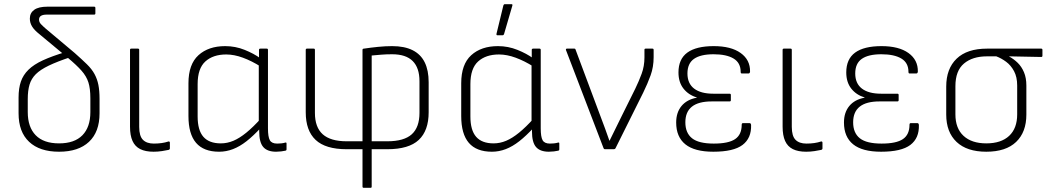

<svg xmlns="http://www.w3.org/2000/svg" viewBox="-20 -715 5024 920"><path d="M263 12Q170 12 119.5 -35.5Q69 -83 69 -172V-248Q69 -292 80 -324Q91 -356 116.5 -381Q142 -406 185.5 -426Q229 -446 295 -466L320 -442Q254 -420 213.5 -400.5Q173 -381 151.5 -359.5Q130 -338 121.5 -309.5Q113 -281 113 -240V-178Q113 -106 151 -67Q189 -28 263 -28Q337 -28 375 -67Q413 -106 413 -178V-244Q413 -291 403.5 -320.5Q394 -350 370.5 -376.5Q347 -403 304 -439L168 -552Q144 -571 133.5 -588.5Q123 -606 123 -626Q123 -653 144 -668Q165 -683 207 -683H431Q437 -683 437 -677V-651Q437 -645 431 -645H204Q167 -645 167 -621Q167 -609 176.5 -599Q186 -589 200 -577L338 -461Q373 -430 396.5 -407Q420 -384 433 -360Q446 -336 451.5 -308Q457 -280 457 -241V-172Q457 -83 406.5 -35.5Q356 12 263 12Z M716 12Q677 12 652 -0.5Q627 -13 615 -39.5Q603 -66 603 -108V-476Q603 -482 609 -482H641Q647 -482 647 -476V-107Q647 -63 665 -45Q683 -27 717 -27Q737 -27 754.5 -29.5Q772 -32 787 -37Q794 -38 794 -31V-4Q794 1 789 3Q776 6 756 9Q736 12 716 12Z M1030 12Q956 12 919.5 -30.5Q883 -73 883 -159V-316Q883 -407 931 -450.5Q979 -494 1059 -494Q1108 -494 1152.5 -476Q1197 -458 1227 -436L1229 -396Q1186 -423 1144 -438.5Q1102 -454 1064 -454Q1001 -454 964 -420.5Q927 -387 927 -312V-157Q927 -91 954.5 -59.5Q982 -28 1038 -28Q1069 -28 1098.5 -40.5Q1128 -53 1160.5 -79.5Q1193 -106 1230 -147V-103Q1194 -64 1161.5 -38.5Q1129 -13 1096.5 -0.5Q1064 12 1030 12ZM1303 12Q1261 12 1241.5 -10.5Q1222 -33 1222 -86V-109L1220 -125V-409L1221 -427V-476Q1221 -482 1228 -482H1258Q1264 -482 1264 -476V-100Q1264 -59 1273 -43Q1282 -27 1308 -27Q1317 -27 1327.5 -28Q1338 -29 1348 -32Q1353 -33 1353 -27V1Q1353 3 1352 4.5Q1351 6 1348 7Q1340 9 1327 10.5Q1314 12 1303 12Z M1723 185Q1717 185 1717 179V0H1641Q1540 0 1492.5 -44.5Q1445 -89 1445 -177V-476Q1445 -482 1451 -482H1483Q1489 -482 1489 -476V-174Q1489 -105 1526.5 -71.5Q1564 -38 1641 -38H1717V-476Q1717 -482 1724 -482Q1757 -487 1792 -490.5Q1827 -494 1859 -494Q1918 -494 1957 -474.5Q1996 -455 2015 -416.5Q2034 -378 2034 -321V-177Q2034 -89 1986.5 -44.5Q1939 0 1836 0H1761V179Q1761 185 1756 185ZM1761 -38H1836Q1916 -38 1953 -71.5Q1990 -105 1990 -174V-326Q1990 -390 1957.5 -422.5Q1925 -455 1859 -455Q1831 -455 1806.5 -453Q1782 -451 1761 -449Z M2337 12Q2263 12 2226.5 -30.5Q2190 -73 2190 -159V-316Q2190 -407 2238 -450.5Q2286 -494 2366 -494Q2415 -494 2459.5 -476Q2504 -458 2534 -436L2536 -396Q2493 -423 2451 -438.5Q2409 -454 2371 -454Q2308 -454 2271 -420.5Q2234 -387 2234 -312V-157Q2234 -91 2261.5 -59.5Q2289 -28 2345 -28Q2376 -28 2405.5 -40.5Q2435 -53 2467.5 -79.5Q2500 -106 2537 -147V-103Q2501 -64 2468.5 -38.5Q2436 -13 2403.5 -0.5Q2371 12 2337 12ZM2610 12Q2568 12 2548.5 -10.5Q2529 -33 2529 -86V-109L2527 -125V-409L2528 -427V-476Q2528 -482 2535 -482H2565Q2571 -482 2571 -476V-100Q2571 -59 2580 -43Q2589 -27 2615 -27Q2624 -27 2634.5 -28Q2645 -29 2655 -32Q2660 -33 2660 -27V1Q2660 3 2659 4.5Q2658 6 2655 7Q2647 9 2634 10.5Q2621 12 2610 12ZM2363 -546Q2358 -546 2359 -553L2392 -689Q2394 -695 2399 -695H2431Q2437 -695 2435 -688L2395 -551Q2393 -546 2388 -546Z M2878 0Q2874 0 2872 -5L2692 -475Q2690 -482 2697 -482H2732Q2737 -482 2738 -477L2858 -156Q2869 -127 2879.5 -98.5Q2890 -70 2900 -41H2901Q2916 -71 2930 -100Q2944 -129 2959 -159L3024 -290Q3041 -325 3054.5 -361.5Q3068 -398 3068 -440V-477Q3068 -482 3074 -482H3106Q3112 -482 3112 -476V-441Q3112 -394 3097.5 -354Q3083 -314 3062 -271L2929 -4Q2927 0 2921 0Z M3398 12Q3308 12 3264 -23.5Q3220 -59 3220 -128Q3220 -176 3245.5 -207Q3271 -238 3319 -247V-248Q3279 -260 3255 -290.5Q3231 -321 3231 -368Q3231 -432 3273.5 -463Q3316 -494 3400 -494Q3483 -494 3529 -461Q3575 -428 3574 -372Q3573 -363 3567 -363H3534Q3529 -363 3529 -371Q3529 -414 3495 -434.5Q3461 -455 3399 -455Q3337 -455 3305.5 -433Q3274 -411 3274 -363Q3274 -315 3306 -290.5Q3338 -266 3398 -266H3476Q3482 -266 3482 -260V-235Q3482 -229 3476 -229H3390Q3327 -229 3295.5 -204Q3264 -179 3264 -129Q3264 -78 3296 -52.5Q3328 -27 3400 -27Q3471 -27 3502.5 -48.5Q3534 -70 3534 -117Q3534 -125 3540 -125H3572Q3578 -125 3579 -116Q3581 -53 3538 -20.5Q3495 12 3398 12Z M3843 12Q3804 12 3779 -0.5Q3754 -13 3742 -39.5Q3730 -66 3730 -108V-476Q3730 -482 3736 -482H3768Q3774 -482 3774 -476V-107Q3774 -63 3792 -45Q3810 -27 3844 -27Q3864 -27 3881.5 -29.5Q3899 -32 3914 -37Q3921 -38 3921 -31V-4Q3921 1 3916 3Q3903 6 3883 9Q3863 12 3843 12Z M4202 12Q4112 12 4068 -23.5Q4024 -59 4024 -128Q4024 -176 4049.5 -207Q4075 -238 4123 -247V-248Q4083 -260 4059 -290.5Q4035 -321 4035 -368Q4035 -432 4077.5 -463Q4120 -494 4204 -494Q4287 -494 4333 -461Q4379 -428 4378 -372Q4377 -363 4371 -363H4338Q4333 -363 4333 -371Q4333 -414 4299 -434.5Q4265 -455 4203 -455Q4141 -455 4109.5 -433Q4078 -411 4078 -363Q4078 -315 4110 -290.5Q4142 -266 4202 -266H4280Q4286 -266 4286 -260V-235Q4286 -229 4280 -229H4194Q4131 -229 4099.5 -204Q4068 -179 4068 -129Q4068 -78 4100 -52.5Q4132 -27 4204 -27Q4275 -27 4306.5 -48.5Q4338 -70 4338 -117Q4338 -125 4344 -125H4376Q4382 -125 4383 -116Q4385 -53 4342 -20.5Q4299 12 4202 12Z M4706 12Q4613 12 4563.5 -35Q4514 -82 4514 -166V-300Q4514 -386 4564 -434Q4614 -482 4710 -482H4969Q4975 -482 4975 -476V-448Q4975 -442 4969 -442L4816 -445V-444Q4838 -432 4856.5 -414Q4875 -396 4886.5 -369Q4898 -342 4898 -305V-166Q4898 -82 4849 -35Q4800 12 4706 12ZM4706 -28Q4777 -28 4815.5 -64Q4854 -100 4854 -167V-305Q4854 -346 4839 -374Q4824 -402 4801 -419Q4778 -436 4754 -445H4709Q4640 -445 4599 -410.5Q4558 -376 4558 -302V-167Q4558 -100 4597 -64Q4636 -28 4706 -28Z"/></svg>

Font: Sofia Sans ExtraLight
Style: Regular
Weight: 250
Version: Version 4.100-B